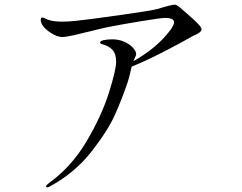

<svg xmlns="http://www.w3.org/2000/svg" viewBox="-20 -774 1040 825"><path d="M846 -648Q846 -642 839 -636Q830 -628 810 -620L783 -605Q756 -589 679 -549.5Q602 -510 546 -488L540 -464Q539 -459 536 -446.5Q533 -434 529 -422Q504 -348 473.5 -280Q443 -212 373 -122.5Q303 -33 198 25Q188 31 184 31Q178 31 178 26Q178 23 184 18Q190 13 191 12Q287 -57 351.5 -166Q416 -275 447.5 -374Q479 -473 479 -509Q479 -542 463.5 -559.5Q448 -577 416 -585Q410 -587 410 -591Q410 -598 425.5 -601.5Q441 -605 462 -605Q492 -605 515.5 -594Q539 -583 552 -568Q565 -553 565 -542Q565 -536 560 -526.5Q555 -517 553 -511Q658 -570 715 -649Q728 -669 728 -678Q728 -697 690 -697Q671 -697 583.5 -682.5Q496 -668 446 -658Q416 -652 365 -639Q330 -630 296.5 -622.5Q263 -615 247 -615Q226 -615 198 -633Q170 -651 160 -670Q155 -680 155 -688Q155 -699 162 -699Q165 -699 174 -694.5Q183 -690 190 -688Q212 -681 248 -681Q273 -681 302 -684Q345 -688 487.5 -708Q630 -728 659 -736Q717 -754 731 -754Q738 -754 753 -742Q794 -707 820 -682.5Q846 -658 846 -648Z"/></svg>

Font: Shippori Mincho
Style: Regular
Weight: 400
Designer: FONTDASU
Foundry: FONTDASU / Google Inc. / but / Adobe
Version: Version 3.110; ttfautohint (v1.8.3)